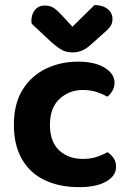

<svg xmlns="http://www.w3.org/2000/svg" viewBox="-20 -743 526 777"><path d="M315.3 -378.9Q260.1 -378.9 221.1 -342.8Q182.1 -306.8 182.1 -237.8Q182.1 -169.1 219.6 -134.5Q257.1 -99.9 314.6 -99.9Q348 -99.9 372.8 -108.5Q397.7 -117.2 415.4 -127.2Q432.1 -115.5 440.8 -101.6Q449.6 -87.6 449.6 -67.5Q449.6 -31 409.5 -8.3Q369.5 14.4 299.7 14.4Q220.7 14.4 161.2 -13.9Q101.8 -42.1 69 -98.6Q36.2 -155.1 36.2 -237.8Q36.2 -323.8 71.8 -380.4Q107.3 -437 166.4 -465.3Q225.6 -493.5 295.5 -493.5Q363.9 -493.5 403.7 -468.9Q443.5 -444.4 443.5 -407.4Q443.5 -390.4 435.1 -376.1Q426.7 -361.8 414.9 -351.8Q396.5 -361.9 371.8 -370.4Q347 -378.9 315.3 -378.9ZM231.2 -680.3 273 -634.8 362.4 -722.6Q395.9 -722.3 415.6 -706.4Q435.2 -690.5 435.2 -665.9Q435.2 -647.1 425 -634.2Q414.9 -621.3 393.9 -603.6L343.7 -558.8Q327.3 -544.5 310.2 -537.7Q293.1 -530.9 274.8 -530.9Q259.4 -530.9 246.7 -534.3Q233.9 -537.7 220 -547.2Q206.1 -556.8 185.4 -574.7L108.2 -647.1Q105.3 -663.5 110 -680.5Q114.8 -697.5 127.6 -709.1Q140.4 -720.6 161.8 -720.6Q179.7 -720.6 193.9 -713Q208.1 -705.3 231.2 -680.3Z"/></svg>

Font: Baloo Bhaina 2
Style: Regular
Weight: 400
Designer: Yesha Goshar, Manish Minz, Shuchita Grover and Ek Type
Foundry: Ek Type
Version: Version 1.700